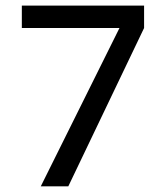

<svg xmlns="http://www.w3.org/2000/svg" viewBox="-20 -658 590 678"><path d="M488.8 -559.1 221.2 0H124L401.9 -559.1H57.1V-638.2H488.8Z"/></svg>

Font: Code New Roman
Style: Regular
Weight: 400
Monospace: yes
Designer: Sam Radian
Foundry: Code New Roman
Version: Version 2.00 November 29, 2014